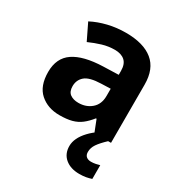

<svg xmlns="http://www.w3.org/2000/svg" viewBox="-184 -682 972 1040"><g transform="rotate(30 302.0 -162.5)"><path d="M302 -557Q412 -557 470.5 -509.5Q529 -462 529 -364V0H425L396 -74H392Q369 -45 344.5 -26Q320 -7 288.5 1.5Q257 10 211 10Q138 10 90 -32.5Q42 -75 42 -163Q42 -250 103 -291.5Q164 -333 286 -337L381 -340V-364Q381 -407 358.5 -427Q336 -447 296 -447Q256 -447 218 -435.5Q180 -424 142 -407L93 -508Q137 -531 190.5 -544Q244 -557 302 -557ZM323 -251Q251 -249 223 -225Q195 -201 195 -162Q195 -128 215 -113.5Q235 -99 267 -99Q315 -99 348 -127.5Q381 -156 381 -208V-253ZM464 232Q409 232 375.5 204Q342 176 342 127Q342 102 354 77Q366 52 389.5 27Q413 2 447 -21L511 0Q477 32 461 55.5Q445 79 445 105Q445 124 456 133.5Q467 143 486 143Q500 143 515 140Q530 137 539 134V220Q524 225 506 228.5Q488 232 464 232Z"/></g></svg>

Font: Noto Sans Canadian Aboriginal
Style: Regular
Weight: 400
Designer: Monotype Design Team, Typotheque's Kevin King
Foundry: Monotype Imaging Inc.
Version: Version 2.002